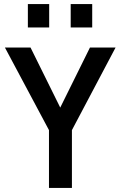

<svg xmlns="http://www.w3.org/2000/svg" viewBox="-20 -917 589 937"><path d="M219 -282 4 -685H129L274 -392L419 -685H544L331 -282V0H219ZM116 -897H220V-783H116ZM325 -897H430V-783H325Z"/></svg>

Font: Cairo SemiBold
Style: Regular
Weight: 600
Designer: Mohamed Gaber, Accademia di Belle Arti di Urbino and others
Foundry: Kief Type Foundry, Accademia di Belle Arti di Urbino and others
Version: Version 3.011